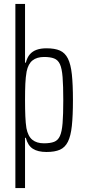

<svg xmlns="http://www.w3.org/2000/svg" viewBox="-20 -763 433 974"><path d="M58 191V-743H107V-445H111Q118 -472 131.5 -487.5Q145 -503 166 -510.5Q187 -518 216 -518Q258 -518 284 -506.5Q310 -495 324.5 -466Q339 -437 344.5 -386Q350 -335 350 -255Q350 -176 344.5 -124.5Q339 -73 324.5 -44Q310 -15 284 -3.5Q258 8 216 8Q172 8 146.5 -8.5Q121 -25 111 -64H107V191ZM203 -36Q235 -36 254.5 -43.5Q274 -51 284 -73Q294 -95 297.5 -138.5Q301 -182 301 -255Q301 -328 297.5 -372Q294 -416 284 -437.5Q274 -459 254.5 -466.5Q235 -474 204 -474Q167 -474 145 -456.5Q123 -439 115 -400Q110 -371 108.5 -338Q107 -305 107 -257Q107 -209 108.5 -173.5Q110 -138 114 -113Q122 -72 144 -54Q166 -36 203 -36Z"/></svg>

Font: Saira ExtraCondensed Light
Style: Regular
Weight: 300
Width: 2
Designer: Hector Gatti with collaboration of the Omnibus-Type team
Foundry: Omnibus-Type
Version: Version 1.101